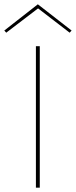

<svg xmlns="http://www.w3.org/2000/svg" viewBox="-33 -873 353 893"><path d="M300 -731 291 -721 144 -834 -4 -721 -13 -731 143 -853ZM134 -658H152V0H134Z"/></svg>

Font: Ysabeau Infant Thin
Style: Regular
Weight: 200
Designer: Christian Thalmann (Catharsis Fonts)
Version: Version 0.003